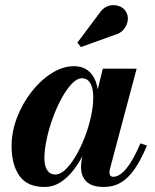

<svg xmlns="http://www.w3.org/2000/svg" viewBox="-20 -733 616 763"><path d="M157 10Q88 10 57 -34.5Q26 -79 26 -152.5Q26 -210 47.8 -266.2Q69.5 -322.5 105.5 -368.5Q141.5 -414.5 185.5 -442.2Q229.5 -470 274.5 -470Q305.5 -470 327 -454.8Q348.5 -439.5 359.8 -410.8Q371 -382 371 -342.5Q371 -317 364.8 -281.2Q358.5 -245.5 346 -205.8Q333.5 -166 315.2 -127.8Q297 -89.5 273.2 -58.5Q249.5 -27.5 220.5 -8.8Q191.5 10 157 10ZM200 -39.5Q219.5 -39.5 240.5 -59.5Q261.5 -79.5 281 -112.8Q300.5 -146 316.2 -186.2Q332 -226.5 341.2 -268.2Q350.5 -310 350.5 -346Q350.5 -370 345.5 -386.8Q340.5 -403.5 330.5 -412.8Q320.5 -422 306 -422Q286.5 -422 265.8 -400.5Q245 -379 225.5 -343.5Q206 -308 190.5 -266Q175 -224 165.8 -181.2Q156.5 -138.5 156.5 -103.5Q156.5 -73.5 167.8 -56.5Q179 -39.5 200 -39.5ZM393 10Q346 10 324 -11Q302 -32 302 -69.5Q302 -78.5 302.8 -85.5Q303.5 -92.5 304.5 -97.5L320 -177.5L347 -257.5L361.5 -350L388.5 -460H523L417 -62Q415 -54 415 -46.5Q415 -40 418.5 -35.2Q422 -30.5 430.5 -30.5Q445.5 -30.5 462 -43Q478.5 -55.5 497.5 -84.5Q516.5 -113.5 538 -163.5L564 -154.5Q539.5 -96 514 -59.8Q488.5 -23.5 459 -6.8Q429.5 10 393 10ZM301.5 -546 287.5 -563.5 375 -680.5Q386.5 -698 401.5 -705.5Q416.5 -713 431.8 -712.5Q447 -712 459.8 -705.8Q472.5 -699.5 479 -689Q490 -673 487.8 -653Q485.5 -633 472 -616.5Q458.5 -600 435 -594Z"/></svg>

Font: Bodoni Moda 9pt
Style: Bold Italic
Weight: 700
Italic angle: -13°
Designer: Owen Earl
Foundry: indestructible type
Version: Version 2.004